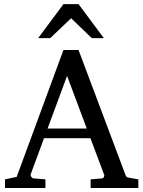

<svg xmlns="http://www.w3.org/2000/svg" viewBox="-20 -936 714 956"><path d="M314 -558.1 216.8 -295.9H412.1ZM431.2 0V-43L488.8 -47.9Q493.7 -47.9 497.1 -54.4Q500.5 -61 499 -64.9L430.2 -248H199.2L132.8 -67.9Q131.8 -64.9 132.8 -61.5Q133.8 -58.1 136.2 -54.9Q138.7 -51.8 141.6 -49.8Q144.5 -47.9 147 -47.9L206.1 -43V0H4.9V-43L63 -55.2L295.9 -687H371.1L603 -69.8Q606.4 -59.6 609.6 -56.2Q612.8 -52.7 624 -50.8L668.9 -43V0ZM437 -746.1 334 -845.2 230 -746.1H169.9L295.9 -915.5H371.1L497.1 -746.1Z"/></svg>

Font: BabelStone Ogham Pictish
Style: Bold
Weight: 700
Designer: Andrew West
Foundry: BabelStone
Version: Version 1.02 March 14, 2022